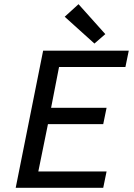

<svg xmlns="http://www.w3.org/2000/svg" viewBox="-20 -897 640 917"><path d="M55 0 186 -655H595L579 -577H262L224 -382H489L473 -304H209L163 -78H489L473 0ZM431 -689 289 -817 355 -877 483 -734Z"/></svg>

Font: Source Code Pro Medium
Style: Italic
Weight: 500
Italic angle: -11°
Monospace: yes
Designer: Paul D. Hunt, Teo Tuominen
Foundry: Adobe Systems Incorporated
Version: Version 1.050;PS 1.000;hotconv 16.6.51;makeotf.lib2.5.65220